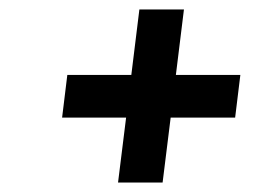

<svg xmlns="http://www.w3.org/2000/svg" viewBox="-20 -437 591 405"><path d="M274 -417H368L351 -279H487L476 -189H340L323 -52H229L246 -189H111L122 -279H257Z"/></svg>

Font: Josefin Sans Medium
Style: Italic
Weight: 500
Italic angle: -7°
Designer: Santiago Orozco
Foundry: Typemade
Version: Version 2.000